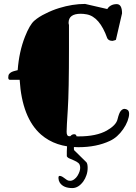

<svg xmlns="http://www.w3.org/2000/svg" viewBox="-20 -699 692 977"><path d="M332 -6 381 -5Q471 -5 524 -35Q571 -62 578 -92Q586 -125 595 -135Q604 -145 613 -145Q622 -145 629.5 -139.5Q637 -134 637 -119.5Q637 -105 629 -83Q621 -62 607 -42Q578 0 539 18Q471 50 379 50Q263 50 189 -14Q92 -99 80 -293H30Q22 -293 22 -305Q22 -317 27 -323Q32 -329 39 -332.5Q46 -336 54.5 -338Q63 -340 70 -342Q77 -436 107 -512Q131 -573 154.5 -593.5Q178 -614 212 -630Q245 -647 281 -658Q349 -679 413 -679L526 -653Q532 -664 544.5 -671Q557 -678 574 -678Q601 -678 601 -631L570 -497Q570 -495 553 -491Q533 -491 526 -504Q487 -614 421 -626Q404 -629 391 -629Q329 -629 329 -583Q329 -577 330 -573L331 -576V-558V-454Q331 -234 325 -142.5Q319 -51 319 -28.5Q319 -6 332 -6ZM338 -6Q346 -16 358 -16Q370 -16 370 0Q370 16 363 29.5Q356 43 356 53Q356 63 357 65L420 127Q426 135 426 155Q426 175 420 192Q414 210 404 224Q379 258 348 258Q302 258 284 230Q278 220 277.5 208Q277 196 283 196Q292 196 303.5 204.5Q315 213 321 217Q327 221 337 221Q347 221 357 214Q368 206 374 196Q388 173 388 155.5Q388 138 379 130.5Q370 123 358 118L335 108Q324 104 320 96V71Q320 20 338 -6Z"/></svg>

Font: Miltonian Tattoo
Style: Regular
Weight: 400
Designer: Pablo Impallari
Foundry: Pablo Impallari
Version: Version 1.008